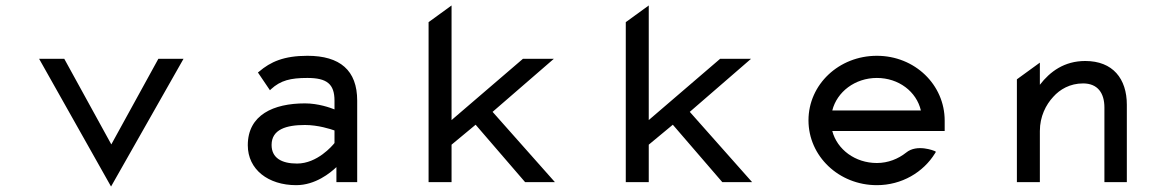

<svg xmlns="http://www.w3.org/2000/svg" viewBox="-20 -666 4275 702"><path d="M123 -451 386 16 651 -451H559L387 -138L215 -451Z M923 -401 967 -336 971 -340C1006 -372 1042 -381 1104 -381C1175 -381 1203 -359 1203 -298V-266C1188 -272 1144 -288 1095 -288C980 -288 886 -246 886 -135C886 -46 961 11 1063 11C1133 11 1188 -34 1210 -55V0H1286V-298C1286 -409 1223 -462 1104 -462C1018 -462 969 -440 927 -404ZM973 -136C973 -193 1027 -209 1095 -209C1143 -209 1189 -194 1203 -189V-143C1195 -133 1140 -68 1066 -68C1009 -68 973 -89 973 -136Z M1781 -257 2005 -451H1892L1631 -227V-646L1547 -585V0H1631V-137L1719 -210L1900 0H2009Z M2502 -257 2726 -451H2613L2352 -227V-646L2268 -585V0H2352V-137L2440 -210L2621 0H2730Z M3434 -187V-225C3434 -356 3325 -462 3186 -462C3047 -462 2936 -357 2936 -226C2936 -95 3047 11 3186 11C3277 11 3356 -36 3399 -106L3402 -111L3397 -114C3397 -114 3333 -141 3293 -108C3264 -85 3227 -70 3186 -70C3107 -70 3041 -119 3023 -187ZM3023 -262C3040 -330 3106 -381 3186 -381C3266 -381 3331 -331 3347 -262Z M4100 -283C4100 -378 4049 -443 3948 -443C3871 -443 3819 -404 3782 -356V-437L3698 -376V0H3782V-187C3782 -240 3804 -283 3831 -312C3855 -339 3892 -361 3940 -361C3994 -361 4018 -325 4018 -273V0H4100Z"/></svg>

Font: Charger Monospace
Style: Regular
Weight: 400
Designer: Jasper
Foundry: Cannot Into Space Fonts
Version: Version 0.980